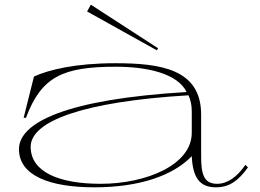

<svg xmlns="http://www.w3.org/2000/svg" viewBox="-20 -785 1111 820"><path d="M383 15C574 15 718 -34 799 -118C803 -25 834 15 902 15C961 15 998 -14 1039 -70L1028 -81C992 -28 950 0 907 0C848 0 839 -46 839 -119V-296C839 -490 666 -515 472 -515C303 -515 187 -487 125 -458L81 -282H91C157 -459 250 -500 475 -500C607 -500 738 -472 777 -392C260 -361 61 -261 61 -148C61 -35 192 15 383 15ZM410 0C233 0 111 -50 111 -158C111 -268 336 -351 785 -378C794 -358 799 -336 799 -310V-218C799 -80 603 0 410 0ZM352 -736 650 -570 655 -579 368 -765Z"/></svg>

Font: Sprat Extended Thin
Style: Regular
Weight: 100
Width: 9
Designer: Ethan Nakache
Foundry: Collletttivo
Version: Version 2.000;Glyphs 3.2 (3217)